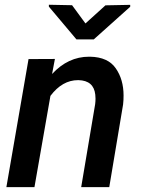

<svg xmlns="http://www.w3.org/2000/svg" viewBox="-20 -772 584 792"><path d="M277.3 -750.5 181.6 -752.4V-744.6L295.4 -609.4H366.7L517.1 -744.1V-752L415 -750L332.5 -675.3ZM97.7 -528.3 6.3 0H122.1L188 -376.5C220.7 -419.9 258.8 -441.4 301.8 -441.4C302.2 -441.4 303.2 -441.4 303.7 -441.4C345.7 -440.4 368.7 -420.4 373 -381.8C373.5 -376.5 374 -371.1 374 -365.2C374 -357.9 373.5 -350.6 372.6 -342.8L314.9 0H430.7L487.8 -341.3C489.3 -354 489.7 -366.2 489.7 -377.9C489.7 -421.9 479 -459.5 457.5 -490.2C436.5 -521 400.9 -537.1 351.6 -538.1C350.1 -538.1 348.6 -538.1 347.2 -538.1C289.6 -538.1 238.8 -514.2 194.8 -466.8L206.5 -528.8Z"/></svg>

Font: Roboto Medium
Style: Italic
Weight: 500
Italic angle: -12°
Designer: Google
Version: Version 2.137; 2017